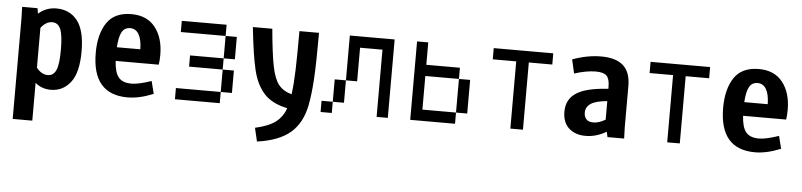

<svg xmlns="http://www.w3.org/2000/svg" viewBox="-41 -661 4458 1067"><g transform="rotate(5 2187.5 -127.5)"><path d="M397.5 -218.8Q397.5 -100.6 355 -46.4Q312.5 7.8 245.1 7.8Q194.3 7.8 158.2 -23.4V187.5H48.8V-374L46.9 -437.5H132.8L137.7 -407.2Q179.7 -445.3 238.3 -445.3Q311.5 -445.3 354.5 -391.6Q397.5 -337.9 397.5 -218.8ZM282.2 -218.8Q282.2 -301.8 267.6 -334.5Q252.9 -367.2 221.7 -367.2Q186.5 -367.2 158.2 -330.1V-108.4Q185.5 -72.3 221.7 -72.3Q252.9 -72.3 267.6 -104.5Q282.2 -136.7 282.2 -218.8Z M835 -238.3Q835 -208 831.1 -183.6H590.8Q594.7 -119.1 617.2 -92.3Q639.6 -65.4 689.5 -65.4Q728.5 -65.4 799.8 -89.8L817.4 -19.5Q739.3 12.7 673.8 12.7Q476.6 12.7 476.6 -218.8Q476.6 -323.2 519 -386.7Q561.5 -450.2 656.2 -450.2Q743.2 -450.2 789.1 -391.6Q835 -333 835 -238.3ZM590.8 -259.8H721.7Q720.7 -315.4 703.6 -343.8Q686.5 -372.1 656.2 -372.1Q625 -372.1 609.9 -346.2Q594.7 -320.3 590.8 -259.8Z M1187.5 -437.5V-375H937.5V-437.5ZM1187.5 -375H1250V-250H1187.5ZM1187.5 -250V-187.5H1000V-250ZM1187.5 -62.5V-187.5H1250V-62.5ZM1187.5 -62.5V0H937.5V-62.5Z M1703.1 -437.5Q1703.1 -267.6 1697.8 -180.2Q1692.4 -92.8 1680.7 -33.2Q1661.1 68.4 1597.2 123Q1533.2 177.7 1412.1 194.3L1394.5 119.1Q1470.7 102.5 1509.3 72.3Q1547.9 42 1563.5 -4.9Q1477.5 -22.5 1433.6 -70.8Q1389.6 -119.1 1370.1 -199.7Q1350.6 -280.3 1334 -437.5H1442.4Q1455.1 -297.9 1468.8 -230Q1482.4 -162.1 1507.3 -129.9Q1532.2 -97.7 1581.1 -84Q1588.9 -142.6 1591.3 -221.7Q1593.8 -300.8 1593.8 -437.5Z M2125 -437.5V0H2062.5V-375H1937.5V-187.5H1875V-437.5ZM1812.5 -187.5H1875V-62.5H1812.5ZM1750 0V-62.5H1812.5V0Z M2500 -62.5V0H2250V-437.5H2312.5V-312.5H2500V-250H2312.5V-62.5ZM2500 -250H2562.5V-62.5H2500Z M2878.9 -375V0H2808.6V-375H2677.7V-437.5H3009.8V-375Z M3350.6 0 3343.8 -29.3Q3287.1 3.9 3228.5 3.9Q3169.9 3.9 3134.8 -28.3Q3099.6 -60.5 3099.6 -120.1Q3099.6 -189.5 3154.8 -225.1Q3210 -260.7 3332 -267.6V-278.3Q3332 -323.2 3314.9 -340.3Q3297.9 -357.4 3253.9 -357.4Q3203.1 -357.4 3134.8 -335.9L3117.2 -413.1Q3199.2 -443.4 3277.3 -443.4Q3359.4 -443.4 3400.4 -406.7Q3441.4 -370.1 3441.4 -292V-62.5L3443.4 0ZM3264.6 -74.2Q3295.9 -74.2 3332 -95.7V-199.2Q3267.6 -193.4 3240.2 -174.8Q3212.9 -156.2 3212.9 -125Q3212.9 -101.6 3225.6 -87.9Q3238.3 -74.2 3264.6 -74.2Z M3753.9 -375V0H3683.6V-375H3552.7V-437.5H3884.8V-375Z M4335 -238.3Q4335 -208 4331.1 -183.6H4090.8Q4094.7 -119.1 4117.2 -92.3Q4139.6 -65.4 4189.5 -65.4Q4228.5 -65.4 4299.8 -89.8L4317.4 -19.5Q4239.3 12.7 4173.8 12.7Q3976.6 12.7 3976.6 -218.8Q3976.6 -323.2 4019 -386.7Q4061.5 -450.2 4156.2 -450.2Q4243.2 -450.2 4289.1 -391.6Q4335 -333 4335 -238.3ZM4090.8 -259.8H4221.7Q4220.7 -315.4 4203.6 -343.8Q4186.5 -372.1 4156.2 -372.1Q4125 -372.1 4109.9 -346.2Q4094.7 -320.3 4090.8 -259.8Z"/></g></svg>

Font: Sudo
Style: Bold
Weight: 700
Monospace: yes
Designer: Jens Kutilek
Foundry: Jens Kutilek
Version: Version 0.040